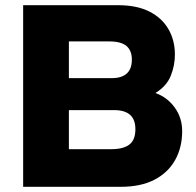

<svg xmlns="http://www.w3.org/2000/svg" viewBox="-20 -720 757 740"><path d="M69.2 0V-700H434.6Q507.6 -700 556.1 -675.3Q604.6 -650.5 629.3 -607.5Q654.1 -564.6 654.1 -509.6Q654.1 -468 638.3 -428.2Q622.5 -388.5 580.4 -362.5V-361Q625.4 -344.6 653.8 -305Q682.1 -265.5 682.1 -214.9Q682.1 -151.4 654.8 -102.9Q627.6 -54.5 575.1 -27.2Q522.6 0 445.1 0ZM245.5 -145H408.6Q454.7 -145 478.3 -162.6Q501.8 -180.2 501.8 -221.8Q501.8 -259.4 481.2 -277.5Q460.6 -295.6 420 -295.6H245.5ZM245.5 -418.9H411.5Q448.6 -418.9 468.4 -436.5Q488.2 -454.1 488.2 -490.2Q488.2 -525.3 467.4 -542.8Q446.6 -560.4 400.6 -560.4H245.5Z"/></svg>

Font: REM Medium
Style: Regular
Weight: 500
Designer: Octavio Pardo
Foundry: Ashler Design
Version: Version 1.005;gftools[0.9.28]